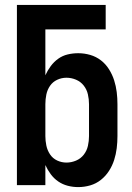

<svg xmlns="http://www.w3.org/2000/svg" viewBox="-20 -755 540 783"><path d="M299 8Q324 8 348 1Q372 -6 391.5 -21.5Q411 -37 424.5 -58Q438 -79 445.5 -102.5Q453 -126 456 -150.5Q459 -175 459 -200V-330Q459 -355 456 -379.5Q453 -404 445.5 -427.5Q438 -451 424.5 -472.5Q411 -494 391.5 -509Q372 -524 348 -531Q324 -538 299 -538Q277 -538 256 -533Q235 -528 217.5 -515.5Q200 -503 187 -485.5Q174 -468 165 -448V-635H411V-735H49V0H165V-82Q174 -62 187 -44.5Q200 -27 217.5 -15Q235 -3 256 2.5Q277 8 299 8ZM251 -92Q231 -92 213 -100.5Q195 -109 184 -125.5Q173 -142 169 -161.5Q165 -181 165 -200V-330Q165 -350 169 -369.5Q173 -389 184 -405Q195 -421 213 -429.5Q231 -438 251 -438Q271 -438 290 -430Q309 -422 321.5 -406Q334 -390 338.5 -370Q343 -350 343 -330V-200Q343 -180 338.5 -160Q334 -140 321.5 -124Q309 -108 290 -100Q271 -92 251 -92Z"/></svg>

Font: Iosevka SS09
Style: Bold
Weight: 700
Monospace: yes
Designer: Belleve Invis
Foundry: Belleve Invis
Version: Version 5.2.1; ttfautohint (v1.8.3)